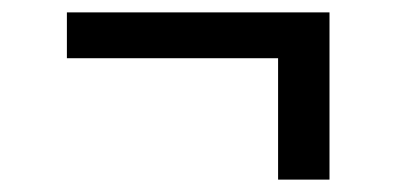

<svg xmlns="http://www.w3.org/2000/svg" viewBox="-20 -397 640 310"><path d="M429 -107V-303H88V-377H512V-107Z"/></svg>

Font: Iosevka Aile
Style: Regular
Weight: 400
Designer: Belleve Invis
Foundry: Belleve Invis
Version: Version 28.0.1; ttfautohint (v1.8.4)